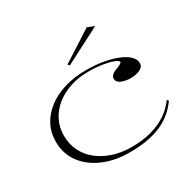

<svg xmlns="http://www.w3.org/2000/svg" viewBox="-159 -900 1112 1092"><g transform="rotate(-30 397.0 -354.5)"><path d="M396 15Q297 15 221 -18.5Q145 -52 102.5 -111Q60 -170 60 -247Q60 -307 85.5 -355.5Q111 -404 158 -440Q205 -476 269.5 -495.5Q334 -515 412 -515Q469 -515 520 -506.5Q571 -498 611.5 -482Q652 -466 675 -444Q698 -422 698 -396Q698 -380 686 -369.5Q674 -359 654.5 -353.5Q635 -348 612 -348Q576 -348 550 -359.5Q524 -371 524 -394Q524 -406 535.5 -417Q547 -428 569 -435Q605 -449 605 -457Q605 -466 582 -476Q559 -486 517 -493.5Q475 -501 417 -501Q352 -501 297.5 -482.5Q243 -464 202.5 -431Q162 -398 139.5 -353Q117 -308 117 -254Q117 -199 139 -154Q161 -109 201.5 -76Q242 -43 297.5 -24.5Q353 -6 420 -6Q490 -6 547 -21Q604 -36 648.5 -65Q693 -94 725 -138L734 -129Q708 -92 675 -65Q642 -38 600 -20Q558 -2 507 6.5Q456 15 396 15ZM346 -584 337 -595 538 -724 583 -706Z"/></g></svg>

Font: Kalnia SemiExpanded ExtraLight
Style: Regular
Weight: 250
Width: 6
Designer: Frida Medrano
Foundry: Frida Medrano
Version: Version 1.105